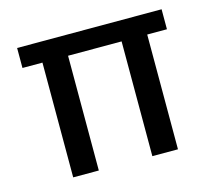

<svg xmlns="http://www.w3.org/2000/svg" viewBox="-82 -625 809 724"><g transform="rotate(-15 323.0 -263.0)"><path d="M119 0V-448H41V-526H605V-448H528V0H428V-448H219V0Z"/></g></svg>

Font: DM Sans 9pt Medium
Style: Regular
Weight: 500
Version: Version 4.004;gftools[0.9.30]